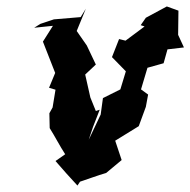

<svg xmlns="http://www.w3.org/2000/svg" viewBox="-20 -566 590 595"><path d="M268 -172 289 -226 277 -222 260 -264 244 -335 277 -366 249 -425 217 -471 212 -456 246 -539 230 -513 147 -506 105 -492 86 -480 144 -486 113 -437 151 -340 132 -294 152 -288 143 -233 133 -215 134 -169C151 -142 165 -114 182 -88L152 -67C174 -41 197 -16 220 9L228 -3C256 -12 281 -22 309 -30L357 -70L337 -130L410 -175L432 -235L439 -273L417 -289L437 -356L487 -370L499 -413L550 -419L532 -458L533 -533L497 -546L432 -511L416 -488L428 -484L369 -440L349 -445L327 -389L370 -345L353 -289L299 -262L292 -211L255 -133Z"/></svg>

Font: Asimov Aggro
Style: CondIt
Weight: 500
Designer: Google
Version: Version 2.000980; 2014